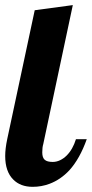

<svg xmlns="http://www.w3.org/2000/svg" viewBox="-28 -720 357 746"><path d="M23.4 -22.5Q-7.8 -53.7 -7.8 -113.8Q-7.8 -142.1 0 -179.2L106.9 -680.2L254.9 -700.2L140.1 -160.2Q136.2 -147.5 136.2 -127.9Q136.2 -107.4 145.8 -99.1Q155.3 -90.8 176.8 -90.8Q191.4 -90.8 205.3 -97.4Q219.2 -104 231 -115.7Q254.9 -139.6 267.1 -179.2H309.1Q282.2 -103.5 241.7 -58.6Q207.5 -22 164.6 -5.9Q133.3 5.9 99.1 5.9Q51.3 5.9 23.4 -22.5Z"/></svg>

Font: Pattaya
Style: Regular
Weight: 400
Designer: Pablo Impallari / Thai characters Designed by Thanarat Vachiruckul and Suppakit Chalermlarp
Foundry: Pablo Impallari
Version: Version 1.007;September 16, 2023;FontCreator 15.0.0.2934 64-